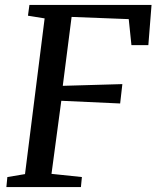

<svg xmlns="http://www.w3.org/2000/svg" viewBox="-20 -763 638 783"><path d="M598 -743 585 -579H516L505 -685L272 -694L236 -413L479 -420L470 -341L230 -352L190 -54L314 -41L310 0H6L10 -41L82 -53L162 -688L94 -699L100 -743Z"/></svg>

Font: Koeln Type Serif
Style: Italic
Weight: 400
Italic angle: -8°
Designer: Eben Sorkin
Foundry: Eben Sorkin
Version: Version 2.002